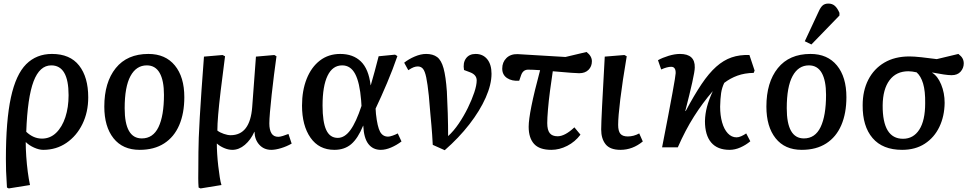

<svg xmlns="http://www.w3.org/2000/svg" viewBox="-20 -825 5450 1075"><path d="M29 230 19 225Q15 166 14 132Q13 98 13 65Q13 -150 41 -279Q69 -408 126.5 -465.5Q184 -523 271 -523Q372 -523 423 -458Q474 -393 474 -280Q474 -197 441.5 -130.5Q409 -64 352 -25Q295 14 222 14Q199 14 171 1.5Q143 -11 125 -29H124Q124 7 127 51Q130 95 135.5 137Q141 179 148 211ZM215 -49Q261 -49 294.5 -81.5Q328 -114 346 -169Q364 -224 364 -292Q364 -459 267 -459Q202 -459 168 -369.5Q134 -280 127 -87Q167 -49 215 -49Z M762 14Q667 14 615.5 -51Q564 -116 564 -228Q564 -364 628 -443.5Q692 -523 811 -523Q906 -523 959 -458.5Q1012 -394 1012 -281Q1012 -191 983.5 -124.5Q955 -58 899 -22Q843 14 762 14ZM774 -50Q837 -50 867.5 -113.5Q898 -177 898 -294Q898 -374 874 -416.5Q850 -459 802 -459Q743 -459 710.5 -399Q678 -339 678 -219Q678 -50 774 -50Z M1103 230 1092 225Q1090 199 1090 172.5Q1090 146 1090.5 111Q1091 76 1091 27Q1091 -37 1098.5 -168Q1106 -299 1122 -508L1226 -517L1240 -510Q1225 -396 1215.5 -316Q1206 -236 1201.5 -182.5Q1197 -129 1197 -94Q1211 -83 1233 -75.5Q1255 -68 1271 -68Q1380 -68 1392 -225L1413 -508L1516 -517L1528 -510Q1521 -461 1514 -404.5Q1507 -348 1501 -294Q1495 -240 1491.5 -197.5Q1488 -155 1488 -134Q1488 -98 1500 -78.5Q1512 -59 1538 -59Q1548 -59 1564 -64Q1580 -69 1595 -75L1613 -21Q1585 -5 1553.5 4.5Q1522 14 1499 14Q1458 14 1432 -14.5Q1406 -43 1405 -87H1404Q1384 -42 1351 -14Q1318 14 1281 14Q1258 14 1234 3.5Q1210 -7 1195 -21H1194Q1194 4 1196 37Q1198 70 1202 104.5Q1206 139 1210.5 167.5Q1215 196 1220 211Z M1852 14Q1766 14 1718.5 -54Q1671 -122 1671 -234Q1671 -318 1697 -383.5Q1723 -449 1771 -486Q1819 -523 1885 -523Q1957 -523 2000.5 -481Q2044 -439 2055 -348H2056Q2066 -382 2077.5 -424.5Q2089 -467 2100 -510L2192 -519L2205 -511Q2180 -438 2147 -360Q2114 -282 2083 -217L2085 -187Q2093 -115 2108 -87.5Q2123 -60 2153 -60Q2162 -60 2178 -65.5Q2194 -71 2207 -78L2228 -33Q2200 -12 2169.5 1Q2139 14 2112 14Q2068 14 2042.5 -19Q2017 -52 2014 -121H2013Q1984 -50 1946.5 -18Q1909 14 1852 14ZM1871 -53Q1910 -53 1942 -97Q1974 -141 2004 -232L2002 -263Q1994 -363 1968.5 -411Q1943 -459 1896 -459Q1842 -459 1814 -401Q1786 -343 1786 -234Q1786 -142 1806.5 -97.5Q1827 -53 1871 -53Z M2470 16 2403 -14Q2401 -48 2399.5 -72.5Q2398 -97 2395.5 -123.5Q2393 -150 2389.5 -189Q2386 -228 2381 -289Q2374 -356 2366.5 -391.5Q2359 -427 2348 -440Q2337 -453 2319 -453Q2308 -453 2296 -448.5Q2284 -444 2266 -432L2243 -474Q2268 -494 2302 -508.5Q2336 -523 2366 -523Q2404 -523 2427.5 -505.5Q2451 -488 2463.5 -442.5Q2476 -397 2482 -313Q2485 -258 2487 -190.5Q2489 -123 2489 -63Q2520 -91 2548.5 -133Q2577 -175 2599.5 -221Q2622 -267 2635.5 -307.5Q2649 -348 2649 -375Q2649 -407 2610 -421L2578 -433Q2571 -473 2589 -498Q2607 -523 2643 -523Q2684 -523 2708 -493.5Q2732 -464 2732 -412Q2732 -352 2699.5 -278.5Q2667 -205 2608 -129Q2549 -53 2470 16Z M3067 14Q3000 14 2970 -19.5Q2940 -53 2940 -115Q2940 -154 2955.5 -231.5Q2971 -309 3004 -432Q2964 -435 2937 -435Q2909 -435 2898 -405L2887 -373Q2846 -370 2819 -388Q2792 -406 2792 -441Q2792 -477 2815.5 -500Q2839 -523 2878 -522L3146 -506L3264 -534Q3294 -511 3294 -482Q3294 -453 3275 -434Q3256 -415 3223 -415Q3211 -415 3177.5 -417.5Q3144 -420 3075 -426Q3067 -373 3059.5 -316.5Q3052 -260 3048 -211.5Q3044 -163 3044 -136Q3044 -97 3058 -79.5Q3072 -62 3102 -62Q3143 -62 3196 -112L3230 -71Q3200 -31 3156 -8.5Q3112 14 3067 14Z M3454 14Q3396 14 3371 -17Q3346 -48 3346 -100Q3346 -131 3351 -230.5Q3356 -330 3366 -508L3476 -517L3489 -510Q3465 -368 3453 -269.5Q3441 -171 3441 -126Q3441 -91 3453.5 -76Q3466 -61 3495 -61Q3528 -61 3559 -78L3579 -33Q3522 14 3454 14Z M4065 14Q3997 14 3962 -27Q3927 -68 3927 -147Q3928 -188 3938.5 -227.5Q3949 -267 3971 -315Q3914 -249 3865.5 -172.5Q3817 -96 3775 0H3687Q3727 -205 3745 -304Q3763 -403 3763 -415Q3764 -451 3738 -451Q3715 -451 3682 -436L3664 -488Q3689 -502 3723.5 -512.5Q3758 -523 3787 -523Q3872 -523 3870 -447Q3870 -427 3856 -364Q3842 -301 3817 -204L3819 -203Q3867 -293 3908 -354Q3949 -415 3990 -451.5Q4031 -488 4076 -503.5Q4121 -519 4176 -517L4205 -430L4200 -417Q4149 -416 4109 -401.5Q4069 -387 4035 -361Q4022 -334 4017.5 -304Q4013 -274 4012 -228Q4012 -179 4023 -140Q4034 -101 4055 -78.5Q4076 -56 4104 -56Q4116 -56 4130.5 -62.5Q4145 -69 4158 -78L4181 -34Q4156 -13 4125.5 0.5Q4095 14 4065 14Z M4469 14Q4374 14 4322.5 -51Q4271 -116 4271 -228Q4271 -364 4335 -443.5Q4399 -523 4518 -523Q4613 -523 4666 -458.5Q4719 -394 4719 -281Q4719 -191 4690.5 -124.5Q4662 -58 4606 -22Q4550 14 4469 14ZM4481 -50Q4544 -50 4574.5 -113.5Q4605 -177 4605 -294Q4605 -374 4581 -416.5Q4557 -459 4509 -459Q4450 -459 4417.5 -399Q4385 -339 4385 -219Q4385 -50 4481 -50ZM4523 -576 4486 -594 4563 -759Q4574 -784 4586 -794.5Q4598 -805 4618 -805Q4640 -805 4654.5 -792Q4669 -779 4680 -753V-738Z M5031 14Q4922 14 4865.5 -52Q4809 -118 4810 -236Q4810 -317 4841.5 -378.5Q4873 -440 4931.5 -474.5Q4990 -509 5072 -509Q5097 -509 5139 -504.5Q5181 -500 5225 -494L5346 -523Q5363 -510 5369.5 -497.5Q5376 -485 5376 -470Q5376 -444 5358.5 -424Q5341 -404 5308 -404Q5291 -404 5264 -408Q5237 -412 5200 -419V-417Q5230 -399 5249.5 -352Q5269 -305 5269 -249Q5268 -174 5239.5 -114.5Q5211 -55 5158 -20.5Q5105 14 5031 14ZM5036 -48Q5094 -48 5127 -99Q5160 -150 5160 -247Q5161 -315 5148.5 -357Q5136 -399 5112 -420Q5100 -423 5087.5 -424.5Q5075 -426 5066 -426Q4998 -426 4960.5 -376Q4923 -326 4922 -235Q4921 -48 5036 -48Z"/></svg>

Font: Literata 12pt Medium
Style: Italic
Weight: 500
Italic angle: -2°
Designer: Latin by Veronika Burian and Jose Scaglione. Greek by Irene Vlachou. Cyrillic by Vera Evstafieva
Foundry: TypeTogether
Version: Version 3.002